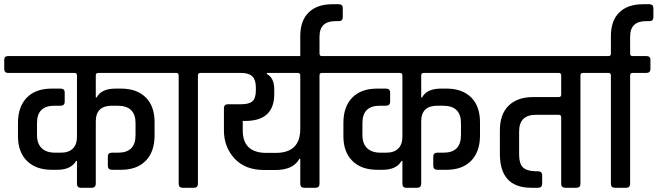

<svg xmlns="http://www.w3.org/2000/svg" viewBox="-44 -888 3110 908"><path d="M409 -531V-427H413Q435 -469 503 -469H528Q603 -469 645 -427.5Q687 -386 687 -310V-244Q686 -169 644.5 -127Q603 -85 528 -85H486Q466 -85 466 -104V-148Q466 -166 486 -166H515Q597 -166 597 -249V-306Q597 -388 512 -388H485Q409 -388 409 -314V-20Q409 0 389 0H338Q320 0 320 -20V-127H316Q292 -85 226 -85H201Q126 -85 83.5 -127Q41 -169 41 -244V-310Q42 -385 83.5 -427Q125 -469 201 -469H242Q262 -469 262 -450V-407Q262 -388 242 -388H213Q131 -388 131 -306V-249Q131 -209 153 -187.5Q175 -166 216 -166H244Q281 -166 300.5 -185.5Q320 -205 320 -241V-531Q320 -543 309 -543H-5Q-24 -543 -24 -562V-605Q-24 -623 -5 -623H733Q753 -623 753 -605V-562Q753 -543 733 -543H420Q409 -543 409 -531Z M873 0H820Q801 0 801 -19V-531Q801 -543 790 -543H725Q705 -543 705 -562V-605Q705 -623 725 -623H968Q988 -623 988 -605V-562Q988 -543 968 -543H903Q892 -543 892 -531V-19Q892 0 873 0Z M1365 -543H1218V-538Q1253 -520 1253 -464V-443Q1253 -316 1115 -316H1104V-271Q1104 -165 1216 -165H1260Q1376 -165 1376 -278V-531Q1376 -543 1365 -543ZM1166 -461V-475Q1166 -510 1149.5 -526.5Q1133 -543 1097 -543H959Q940 -543 940 -562V-605Q940 -623 959 -623H1544Q1563 -623 1563 -605V-562Q1563 -543 1544 -543H1478Q1467 -543 1467 -531V-19Q1467 0 1448 0H1395Q1376 0 1376 -19V-137H1372Q1343 -84 1258 -84H1206Q1115 -84 1065 -138.5Q1015 -193 1015 -271V-376Q1015 -395 1034 -395H1097Q1135 -395 1150.5 -409.5Q1166 -424 1166 -461Z M1477 -623V-579H1376V-717Q1376 -790 1415.5 -829Q1455 -868 1528 -868H1558Q1577 -868 1577 -849V-807Q1577 -788 1558 -788H1542Q1467 -788 1467 -715V-635Q1467 -623 1477 -623Z M1948 -531V-427H1952Q1974 -469 2042 -469H2067Q2142 -469 2184 -427.5Q2226 -386 2226 -310V-244Q2225 -169 2183.5 -127Q2142 -85 2067 -85H2025Q2005 -85 2005 -104V-148Q2005 -166 2025 -166H2054Q2136 -166 2136 -249V-306Q2136 -388 2051 -388H2024Q1948 -388 1948 -314V-20Q1948 0 1928 0H1877Q1859 0 1859 -20V-127H1855Q1831 -85 1765 -85H1740Q1665 -85 1622.5 -127Q1580 -169 1580 -244V-310Q1581 -385 1622.5 -427Q1664 -469 1740 -469H1781Q1801 -469 1801 -450V-407Q1801 -388 1781 -388H1752Q1670 -388 1670 -306V-249Q1670 -209 1692 -187.5Q1714 -166 1755 -166H1783Q1820 -166 1839.5 -185.5Q1859 -205 1859 -241V-531Q1859 -543 1848 -543H1534Q1515 -543 1515 -562V-605Q1515 -623 1534 -623H2272Q2292 -623 2292 -605V-562Q2292 -543 2272 -543H1959Q1948 -543 1948 -531Z M2411 -266V-157Q2411 -114 2429 -96.5Q2447 -79 2489 -78H2500Q2520 -78 2520 -59V-19Q2520 0 2500 0H2469Q2320 0 2320 -160V-271Q2320 -348 2361.5 -388.5Q2403 -429 2478 -429H2599Q2610 -429 2610 -441V-531Q2610 -542 2601 -543H2263Q2244 -543 2244 -562V-605Q2244 -623 2263 -623H2778Q2797 -623 2797 -605V-562Q2797 -543 2778 -543H2712Q2701 -543 2701 -531V-19Q2701 0 2682 0H2630Q2610 0 2610 -19V-333Q2610 -345 2599 -345H2490Q2411 -345 2411 -266Z M2997 -868H3027Q3046 -868 3046 -849V-807Q3046 -788 3027 -788H3011Q2936 -788 2936 -715V-635Q2936 -623 2946 -623H3012Q3032 -623 3032 -605V-562Q3032 -543 3012 -543H2947Q2936 -543 2936 -531V-19Q2936 0 2917 0H2864Q2845 0 2845 -19V-531Q2845 -543 2834 -543H2769Q2749 -543 2749 -562V-605Q2749 -623 2769 -623H2835Q2845 -623 2845 -635V-717Q2845 -790 2884.5 -829Q2924 -868 2997 -868Z"/></svg>

Font: Rajdhani SemiBold
Style: Regular
Weight: 600
Designer: Satya Rajpurohit, Jyotish Sonowal
Foundry: Indian Type Foundry
Version: Version 1.201 February 1, 2022